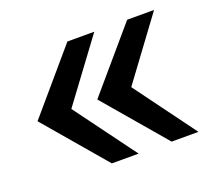

<svg xmlns="http://www.w3.org/2000/svg" viewBox="-92 -618 820 737"><g transform="rotate(-20 318.5 -249.0)"><path d="M357.4 0H248L35.2 -249.5L247.6 -498H357.4L173.3 -249.5ZM601.6 0H492.2L279.3 -249.5L491.7 -498H601.6L418 -249.5Z"/></g></svg>

Font: Kanchenjunga
Style: Bold
Weight: 700
Designer: Becca Hirsbrunner Spalinger
Foundry: SIL International
Version: Version 2.001